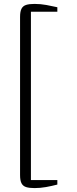

<svg xmlns="http://www.w3.org/2000/svg" viewBox="-20 -824 392 981"><path d="M156.5 137Q129.5 137 113.2 131.8Q97 126.5 89.8 112.2Q82.5 98 82.5 70.5V-737.5Q82.5 -765 89.8 -779.2Q97 -793.5 113.2 -798.8Q129.5 -804 156.5 -804Q187.5 -804 217 -798.5Q246.5 -793 273 -787V-764H138V96H273V119Q244 126.5 214.8 131.8Q185.5 137 156.5 137Z"/></svg>

Font: Merriweather 120pt Light
Style: Regular
Weight: 300
Version: Version 2.100